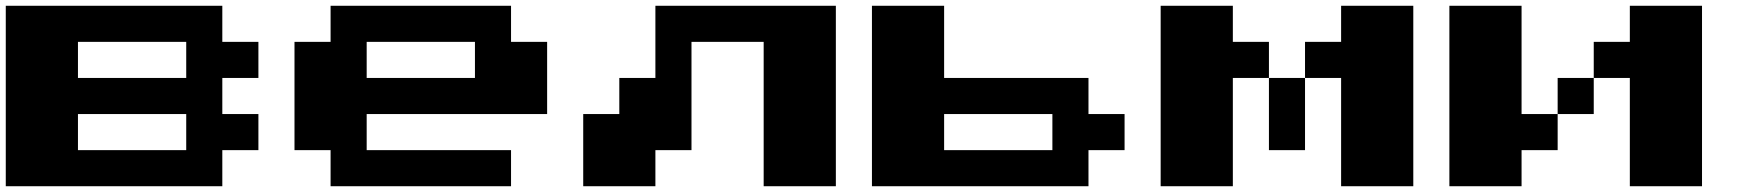

<svg xmlns="http://www.w3.org/2000/svg" viewBox="-20 -770 6040 665"><path d="M0 -125V-750H750V-625H875V-500H750V-375H875V-250H750V-125ZM250 -500H625V-625H250ZM250 -250H625V-375H250Z M1125 -125V-250H1000V-625H1125V-750H1750V-625H1875V-375H1250V-250H1750V-125ZM1250 -500H1625V-625H1250Z M2875 -750V-125H2625V-625H2375V-250H2250V-125H2000V-375H2125V-500H2250V-750Z M3000 -125V-750H3250V-500H3750V-375H3875V-250H3750V-125ZM3250 -250H3625V-375H3250Z M4375 -625V-500H4250V-125H4000V-750H4250V-625ZM4875 -750V-125H4625V-500H4500V-625H4625V-750ZM4375 -500H4500V-250H4375Z M5250 -375H5375V-250H5250V-125H5000V-750H5250ZM5875 -750V-125H5625V-500H5500V-625H5625V-750ZM5375 -500H5500V-375H5375Z"/></svg>

Font: Press Start 2P
Style: Regular
Weight: 400
Designer: CodeMan38
Foundry: CodeMan38
Version: Version 3.000